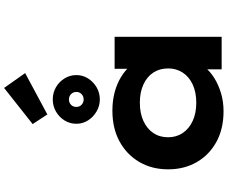

<svg xmlns="http://www.w3.org/2000/svg" viewBox="-108 -1011 1128 952"><g transform="rotate(-90 456.0 -535.0)"><path d="M380.5 9.4Q293 9.4 228.3 -26.1Q163.7 -61.6 128 -123.6Q92.4 -185.6 92.4 -265.3Q92.4 -346.4 129.2 -408.8Q166 -471.2 231 -506.5Q295.9 -541.7 383.5 -541.7Q434.2 -541.7 476.9 -529.9Q519.5 -518 551.5 -498Q583.6 -478.1 604 -454.4Q624.3 -430.6 629.4 -408.1L591 -405.1V-530.7H749.6V0H588.1V-142.4L621.2 -133.1Q617.9 -107 597.5 -81.8Q577.1 -56.6 544.6 -36.2Q512.2 -15.9 470.3 -3.2Q428.4 9.4 380.5 9.4ZM422.3 -125.8Q474.6 -125.8 512.9 -143.5Q551.2 -161.3 572 -192.9Q592.7 -224.5 592.7 -265.3Q592.7 -307.7 572 -339.1Q551.2 -370.5 512.9 -388Q474.6 -405.6 422.3 -405.6Q371.1 -405.6 332.5 -388Q293.9 -370.5 272.6 -339.1Q251.4 -307.7 251.4 -265.3Q251.4 -224.5 272.6 -192.9Q293.9 -161.3 332.5 -143.5Q371.1 -125.8 422.3 -125.8ZM438.8 -604Q407.3 -604 379.8 -619.9Q352.2 -635.9 335.2 -662.2Q318.3 -688.5 318.3 -719.9Q318.3 -752.4 334.7 -778.9Q351.2 -805.5 378.8 -821.5Q406.3 -837.4 438.8 -837.4Q472.2 -837.4 499.5 -821.5Q526.8 -805.5 543.3 -778.9Q559.7 -752.4 559.7 -719.9Q559.7 -688.5 543 -662.2Q526.2 -635.9 498.9 -619.9Q471.6 -604 438.8 -604ZM438.8 -684.2Q454.6 -684.2 465.4 -694.6Q476.1 -704.9 476.1 -719.9Q476.1 -736.3 465.4 -746.7Q454.6 -757.1 438.8 -757.1Q422.9 -757.1 412.4 -746.8Q401.8 -736.5 401.8 -720.5Q401.8 -704.9 412.6 -694.6Q423.4 -684.2 438.8 -684.2ZM364.6 -864.3 316.8 -937.1 496 -1078.7 569.6 -974.3Z"/></g></svg>

Font: Lexend Peta
Style: Regular
Weight: 400
Designer: Bonnie Shaver-Troup, Thomas Jockin
Foundry: Lexend
Version: Version 1.007